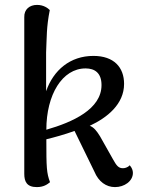

<svg xmlns="http://www.w3.org/2000/svg" viewBox="-20 -751 587 783"><path d="M509 -77C500 -67 488 -65 481 -65C463 -65 455 -76 441 -101L388 -195C375 -216 363 -232 346 -238C417 -271 486 -326 486 -409C486 -476 445 -523 361 -523C266 -523 198 -465 168 -379V-537C171 -600 169 -639 183 -710C175 -718 158 -731 131 -731C101 -731 78 -713 79 -681V-42C79 -11 89 12 130 12C158 12 173 1 184 -8C170 -46 169 -66 169 -183C202 -191 242 -202 284 -217L365 -51C382 -10 413 12 449 12C487 12 522 -12 522 -46C522 -56 518 -67 509 -77ZM169 -222C169 -365 234 -472 329 -472C366 -472 394 -454 394 -404C394 -306 277 -253 169 -222Z"/></svg>

Font: Arima Koshi Medium
Style: Regular
Weight: 500
Designer: Joana Correia and Natanael Gama
Foundry: NDISCOVER
Version: Version 1.019;PS 001.019;hotconv 1.0.88;makeotf.lib2.5.64775